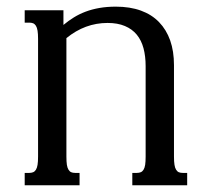

<svg xmlns="http://www.w3.org/2000/svg" viewBox="-20 -549 623 569"><path d="M176.8 -85Q176.8 -69.8 178.2 -60.5Q179.7 -51.3 183.1 -45.9Q186.5 -40.5 191.2 -38.6Q195.8 -36.6 202.6 -36.6H215.8V0H53.2V-36.6H66.9Q73.2 -36.6 78.1 -38.6Q83 -40.5 86.4 -45.9Q89.8 -51.3 91.3 -60.5Q92.8 -69.8 92.8 -85V-433.6Q92.8 -448.7 91.3 -458Q89.8 -467.3 86.4 -472.7Q83 -478 78.1 -480Q73.2 -481.9 66.9 -481.9H53.2V-518.6H168V-475.1Q182.6 -487.3 198.7 -497.3Q214.8 -507.3 233.6 -514.4Q252.4 -521.5 274.7 -525.4Q296.9 -529.3 323.2 -529.3Q365.2 -529.3 397.5 -517.6Q429.7 -505.9 451.4 -483.4Q473.1 -460.9 484.4 -429Q495.6 -397 495.6 -356V-85Q495.6 -69.8 497.1 -60.5Q498.5 -51.3 502 -45.9Q505.4 -40.5 510 -38.6Q514.6 -36.6 521.5 -36.6H534.7V0H372.1V-36.6H385.7Q392.1 -36.6 397 -38.6Q401.9 -40.5 405.3 -45.9Q408.7 -51.3 410.2 -60.5Q411.6 -69.8 411.6 -85V-353Q411.6 -382.3 405.3 -406Q398.9 -429.7 385.3 -446.3Q371.6 -462.9 350.1 -471.9Q328.6 -481 298.8 -481Q231.9 -481 176.8 -436Z"/></svg>

Font: Arian AMU Serif
Style: Regular
Weight: 400
Designer: Ruben Hakobyan (Tarumian)
Foundry: Ruben Hakobyan (Tarumian)
Version: Version 1.002